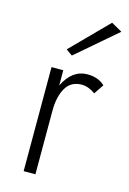

<svg xmlns="http://www.w3.org/2000/svg" viewBox="-111 -765 550 820"><g transform="rotate(15 164.0 -355.0)"><path d="M328 -683 150 -530 122 -550 280 -710ZM284 -399Q253 -421 224 -421Q176 -421 153.5 -382Q131 -343 131 -280V0H79V-460H131V-393Q169 -470 236 -470Q284 -470 313 -442Z"/></g></svg>

Font: Renner* Light
Style: Light
Weight: 300
Version: Version 003.000 ; ttfautohint (v0.97) -l 8 -r 50 -G 200 -x 1